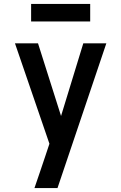

<svg xmlns="http://www.w3.org/2000/svg" viewBox="-20 -955 616 975"><path d="M155 0H272L520 -735H403L290 -366L173 -735H56L231 -225L210 -162Q196 -121 182.5 -80.5Q169 -40 155 0ZM138 -846H438V-935H138Z"/></svg>

Font: Iosevka Sparkle Semibold
Style: Regular
Weight: 600
Designer: Belleve Invis
Foundry: Belleve Invis
Version: Version 4.5.0; ttfautohint (v1.8.3)